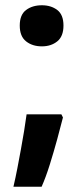

<svg xmlns="http://www.w3.org/2000/svg" viewBox="-20 -573 318 729"><path d="M219 -127Q210 -91 197 -43.5Q184 4 169 52Q154 100 138 136H31Q39 102 46 65.5Q53 29 59.5 -6.5Q66 -42 71.5 -75.5Q77 -109 81 -139H213ZM55 -476Q55 -517 79 -535Q103 -553 139 -553Q174 -553 197.5 -535Q221 -517 221 -476Q221 -435 197.5 -416Q174 -397 139 -397Q103 -397 79 -416Q55 -435 55 -476Z"/></svg>

Font: Noto Sans Hebrew Thin
Style: Bold
Weight: 700
Version: Version 3.001